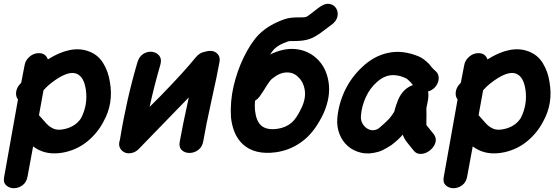

<svg xmlns="http://www.w3.org/2000/svg" viewBox="-20 -808 2956 1015"><path d="M2 127Q-4 156 12.5 171.5Q29 187 53.5 187Q78 187 99.5 171Q121 155 126 123Q140 51 155 -34Q171 -22 186 -15Q246 14 326 -4Q394 -20 445.5 -63.5Q497 -107 527 -165Q581 -261 561 -374Q553 -430 525 -475Q498 -519 448 -537Q356 -571 233 -494Q221 -528 184 -527Q158 -527 136 -508Q114 -489 110 -463L92 -370L88 -366Q69 -347 65.5 -323Q62 -299 75 -282Q24 2 2 127ZM322 -126Q284 -117 260 -129Q246 -136 236 -144.5Q226 -153 211 -171L186 -199L210 -331Q232 -355 248 -367Q336 -436 383 -419Q424 -404 434 -333Q445 -255 409 -184Q380 -139 322 -126Z M628 -9Q646 6 672.5 1.5Q699 -3 718 -25Q732 -40 913 -226L978 -293Q943 -133 930 -58Q925 -29 941.5 -14Q958 1 983 0.5Q1008 0 1029 -16Q1050 -32 1055 -64Q1068 -141 1097 -272Q1129 -415 1140 -479Q1146 -505 1130.5 -522.5Q1115 -540 1089 -539Q1078 -539 1066 -535Q1036 -531 1015 -505Q950 -425 830 -302L771 -243Q794 -350 828 -467Q836 -496 822 -513.5Q808 -531 784 -534Q760 -537 737.5 -523Q715 -509 706 -477Q649 -283 615 -75L614 -69Q601 -31 628 -9Z M1438 -3Q1524 -15 1591 -71Q1648 -119 1690 -208Q1729 -295 1717 -374Q1705 -453 1652 -501Q1606 -542 1543 -548.5Q1480 -555 1408 -520Q1419 -537 1430 -549Q1454 -573 1503 -589Q1509 -592 1536 -591Q1586 -591 1617 -602Q1650 -614 1687 -643L1711 -661L1730 -675Q1758 -695 1763.5 -719Q1769 -743 1758 -762.5Q1747 -782 1724 -787Q1701 -792 1673 -773Q1661 -765 1645 -752L1623 -735Q1606 -721 1596 -718Q1590 -716 1565 -716Q1515 -717 1486 -707Q1401 -678 1349 -626Q1307 -584 1268 -504Q1234 -434 1215 -353Q1196 -272 1201 -188Q1211 -95 1263 -46Q1326 12 1438 -3ZM1446 -127Q1389 -119 1360 -145Q1334 -169 1328 -225Q1326 -248 1328 -275Q1342 -284 1352 -297Q1362 -311 1375 -331Q1377 -334 1383.5 -345Q1390 -356 1393 -360Q1408 -384 1420 -393Q1458 -424 1494.5 -425Q1531 -426 1555 -402Q1584 -376 1591 -332Q1598 -288 1574 -238Q1548 -182 1521 -159Q1490 -133 1446 -127Z M1982 -6Q2006 -14 2028 -28L2049 -41Q2059 -48 2069 -57L2086 -72L2100 -86Q2109 -95 2110 -97V-94Q2116 -76 2133 -54L2166 -13Q2179 4 2198 5.5Q2217 7 2235.5 -2Q2254 -11 2267.5 -27.5Q2281 -44 2283.5 -63Q2286 -82 2272 -100L2238 -142Q2235 -145 2234 -148Q2234 -150 2234 -153.5Q2234 -157 2234 -163Q2235 -203 2234 -234Q2234 -239 2237.5 -253.5Q2241 -268 2242 -276Q2247 -305 2243 -323L2242 -324Q2263 -330 2278 -345Q2297 -365 2299 -390.5Q2301 -416 2284 -431Q2278 -436 2272 -442L2259 -456Q2253 -463 2250 -468Q2221 -498 2193 -510Q2108 -545 2031.5 -528.5Q1955 -512 1893 -452Q1837 -400 1802 -327Q1769 -255 1763 -181Q1760 -138 1774.5 -100Q1789 -62 1818.5 -36Q1848 -10 1889.5 -0.5Q1931 9 1982 -6ZM1966 -122Q1947 -116 1928.5 -124.5Q1910 -133 1898 -152Q1886 -171 1888 -196Q1892 -247 1914 -294.5Q1936 -342 1970 -372Q2036 -435 2122 -396Q2134 -391 2150 -374L2163 -358Q2158 -357 2154 -355Q2100 -331 2078 -262Q2074 -253 2069.5 -237Q2065 -221 2064 -217Q2045 -188 2037 -180L2020 -163Q2013 -157 1999.5 -144.5Q1986 -132 1984 -131Q1980 -128 1975.5 -125.5Q1971 -123 1966 -122Z M2326 127Q2320 156 2336.5 171.5Q2353 187 2377.5 187Q2402 187 2423.5 171Q2445 155 2450 123Q2464 51 2479 -34Q2495 -22 2510 -15Q2570 14 2650 -4Q2718 -20 2769.5 -63.5Q2821 -107 2851 -165Q2905 -261 2885 -374Q2877 -430 2849 -475Q2822 -519 2772 -537Q2680 -571 2557 -494Q2545 -528 2508 -527Q2482 -527 2460 -508Q2438 -489 2434 -463L2416 -370L2412 -366Q2393 -347 2389.5 -323Q2386 -299 2399 -282Q2348 2 2326 127ZM2646 -126Q2608 -117 2584 -129Q2570 -136 2560 -144.5Q2550 -153 2535 -171L2510 -199L2534 -331Q2556 -355 2572 -367Q2660 -436 2707 -419Q2748 -404 2758 -333Q2769 -255 2733 -184Q2704 -139 2646 -126Z"/></svg>

Font: Balsamiq Sans
Style: Bold Italic
Weight: 700
Italic angle: -12°
Designer: Michael Angeles
Foundry: Balsamiq SRL
Version: Version 1.020; ttfautohint (v1.8.4.7-5d5b);gftools[0.9.26]